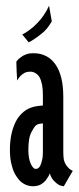

<svg xmlns="http://www.w3.org/2000/svg" viewBox="-20 -645 277 671"><path d="M151.4 -625Q151.4 -625 151.4 -625Q151.4 -625 151.4 -625Q143.6 -607.4 132.8 -591.8Q123 -577.1 110.4 -564.5Q97.7 -550.8 84 -541Q70.3 -530.3 57.6 -524.4Q57.6 -524.4 69.3 -510.7Q80.1 -497.1 80.1 -497.1Q80.1 -497.1 80.1 -497.1Q80.1 -497.1 80.1 -497.1Q90.8 -502 101.6 -509.8Q112.3 -516.6 123 -525.4Q133.8 -533.2 143.6 -544.9Q152.3 -555.7 161.1 -570.3Q161.1 -570.3 156.2 -597.7Q151.4 -625 151.4 -625ZM129.9 -120.1Q129.9 -120.1 129.9 -120.1Q129.9 -120.1 129.9 -120.1Q129.9 -105.5 128.9 -94.7Q127 -83 124 -74.2Q121.1 -64.5 116.2 -59.6Q111.3 -54.7 105.5 -54.7Q105.5 -54.7 105.5 -54.7Q105.5 -54.7 105.5 -54.7Q99.6 -54.7 95.7 -59.6Q90.8 -64.5 86.9 -74.2Q83 -83 81.1 -94.7Q79.1 -107.4 79.1 -122.1Q79.1 -122.1 79.1 -122.1Q79.1 -122.1 79.1 -122.1Q79.1 -142.6 82 -159.2Q85 -175.8 91.8 -186.5Q97.7 -198.2 103.5 -205.1Q110.4 -210.9 116.2 -211.9Q116.2 -211.9 123 -212.9Q129.9 -213.9 129.9 -213.9Q129.9 -213.9 129.9 -167Q129.9 -120.1 129.9 -120.1ZM234.4 -47.9Q234.4 -47.9 234.4 -47.9Q234.4 -47.9 234.4 -47.9Q227.5 -50.8 221.7 -55.7Q215.8 -61.5 210.9 -68.4Q206.1 -75.2 203.1 -86.9Q201.2 -98.6 201.2 -114.3Q201.2 -114.3 201.2 -138.7Q201.2 -163.1 201.2 -195.3Q201.2 -234.4 201.2 -270.5Q201.2 -305.7 201.2 -305.7Q201.2 -305.7 201.2 -305.7Q201.2 -305.7 201.2 -305.7Q201.2 -343.8 194.3 -372.1Q187.5 -400.4 173.8 -419.9Q160.2 -439.5 140.6 -449.2Q122.1 -459 96.7 -459Q96.7 -459 96.7 -459Q96.7 -459 96.7 -459Q86.9 -459 77.1 -457Q68.4 -454.1 60.5 -450.2Q52.7 -445.3 46.9 -440.4Q41 -435.5 37.1 -429.7Q37.1 -429.7 38.1 -396.5Q40 -363.3 40 -363.3Q40 -363.3 40 -363.3Q40 -363.3 40 -363.3Q42 -368.2 46.9 -374Q50.8 -379.9 57.6 -384.8Q64.5 -390.6 71.3 -392.6Q78.1 -394.5 85.9 -394.5Q85.9 -394.5 85.9 -394.5Q85.9 -394.5 85.9 -394.5Q95.7 -394.5 103.5 -389.6Q112.3 -384.8 118.2 -375Q124 -364.3 127 -348.6Q129.9 -333 129.9 -313.5Q129.9 -313.5 129.9 -294.9Q129.9 -276.4 129.9 -276.4Q129.9 -276.4 120.1 -275.4Q111.3 -274.4 111.3 -274.4Q111.3 -274.4 111.3 -274.4Q111.3 -274.4 111.3 -274.4Q88.9 -271.5 71.3 -260.7Q53.7 -249 41 -230.5Q28.3 -210 21.5 -182.6Q14.6 -155.3 14.6 -121.1Q14.6 -121.1 14.6 -121.1Q14.6 -121.1 14.6 -121.1Q14.6 -88.9 21.5 -65.4Q27.3 -42 39.1 -26.4Q49.8 -9.8 64.5 -2Q79.1 5.9 95.7 5.9Q95.7 5.9 95.7 5.9Q95.7 5.9 95.7 5.9Q105.5 5.9 115.2 2.9Q124 0 131.8 -6.8Q139.6 -12.7 144.5 -21.5Q150.4 -29.3 154.3 -39.1Q154.3 -39.1 154.3 -39.1Q154.3 -39.1 154.3 -39.1Q156.2 -30.3 161.1 -22.5Q166 -14.6 172.9 -8.8Q179.7 -2 187.5 2Q194.3 4.9 203.1 5.9Q203.1 5.9 218.8 -21.5Q234.4 -47.9 234.4 -47.9Z"/></svg>

Font: AgendaMediumCondGoodkids
Style: AgendaMediumCondGoodkids
Weight: 500
Designer: ""
Version: ""